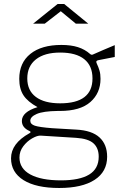

<svg xmlns="http://www.w3.org/2000/svg" viewBox="-20 -762 632 957"><path d="M35 27Q35 -47 127 -98Q138 -104 127 -109Q89 -126 89 -159Q89 -204 167 -228Q118 -255 97 -287Q76 -319 76 -369Q76 -449 131.5 -493.5Q187 -538 286 -538Q334 -538 368.5 -527Q403 -516 429 -493Q433 -489 438 -489Q441 -489 447 -492Q487 -510 552 -537V-478L480 -464Q468 -462 464 -460Q460 -458 460 -454Q460 -450 463 -444Q471 -427 476 -410Q481 -393 481 -369Q481 -298 430.5 -253.5Q380 -209 279 -209H268Q195 -208 163 -194Q131 -180 131 -160Q131 -143 153.5 -135.5Q176 -128 240 -123L360 -116Q438 -112 476 -77Q514 -42 514 19Q514 94 451.5 134.5Q389 175 275 175Q160 175 97.5 136Q35 97 35 27ZM441 -371Q441 -434 400 -467Q359 -500 280 -500Q202 -500 159 -466Q116 -432 116 -371Q116 -311 158.5 -279Q201 -247 280 -247Q441 -247 441 -371ZM472 19Q472 -24 446 -47.5Q420 -71 359 -75L183 -86Q166 -87 140.5 -72.5Q115 -58 96 -33Q77 -8 77 23Q77 78 131 107.5Q185 137 284 137Q377 137 424.5 108Q472 79 472 19ZM283 -706 203 -644H145L267 -742H300L420 -644H358Z"/></svg>

Font: Morrison Thin
Style: Regular
Weight: 100
Designer: Pablo Impallari, Rodrigo Fuenzalida (Modified by Dan O. Williams)
Version: Version 0.03;June 6, 2019;FontCreator 11.5.0.2425 64-bit; tt